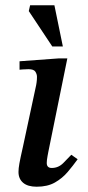

<svg xmlns="http://www.w3.org/2000/svg" viewBox="-20 -697 334 727"><path d="M119 10Q85 10 67.5 -5Q50 -20 50 -46Q50 -59 53.5 -78.5Q57 -98 67 -142L117 -375Q117 -375 118.5 -384.5Q120 -394 120 -406Q120 -416 114 -425.5Q108 -435 88 -435Q75 -435 64.5 -434Q54 -433 54 -433V-465L204 -476H235L163 -122Q163 -122 160 -106Q157 -90 157 -80Q157 -61 176 -61Q201 -61 219.5 -79.5Q238 -98 250 -111L274 -94Q256 -69 236 -45.5Q216 -22 188 -6Q160 10 119 10ZM218 -521H178L89 -655L94 -677H186Z"/></svg>

Font: STIX Two Text Medium
Style: Italic
Weight: 500
Italic angle: -12°
Designer: Ross Mills, John Hudson & Paul Hanslow, Tiro Typeworks Ltd; with prior portions MicroPress Inc. and Coen Hoffman, Elsevi
Foundry: Tiro Typeworks Ltd
Version: Version 2.13 b171